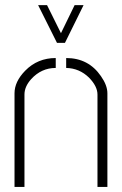

<svg xmlns="http://www.w3.org/2000/svg" viewBox="-20 -735 479 755"><path d="M129.9 -714.8H165L219.7 -604.5L273.4 -714.8H308.6L235.4 -566.4H204.1ZM37.1 0V-368.2Q37.1 -414.1 79.1 -457Q127.9 -506.8 199.2 -506.8V-467.8Q142.6 -467.8 102.5 -423.8Q76.2 -394.5 76.2 -363.3V0ZM240.2 -467.8V-506.8Q328.1 -506.8 377 -435.5Q402.3 -399.4 402.3 -368.2V0H363.3V-363.3Q363.3 -395.5 330.1 -429.7Q292 -466.8 240.2 -467.8Z"/></svg>

Font: Post No Bills Colombo Light
Style: Regular
Weight: 300
Designer: Kosala Senevirathne, Siva Puranthara, Lasantha Premarathna, Tharique Azeez
Foundry: Mooniak
Version: Version 1.220 ; ttfautohint (v1.6)